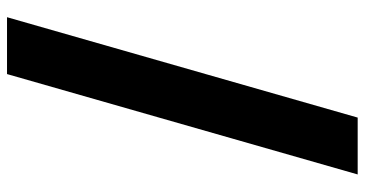

<svg xmlns="http://www.w3.org/2000/svg" viewBox="-266 -607 1039 547"><g transform="rotate(90 253.5 -333.5)"><path d="M315 -833 29 166H191L477 -833Z"/></g></svg>

Font: Noto Sans Gurmukhi Black
Style: Regular
Weight: 900
Designer: Jelle Bosma - Monotype Design Team
Foundry: Monotype Imaging Inc.
Version: Version 2.004